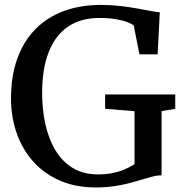

<svg xmlns="http://www.w3.org/2000/svg" viewBox="-20 -772 764 802"><path d="M380.5 11Q296.5 11 230.5 -17.5Q164.5 -46 119 -97Q73.5 -148 49.8 -215.5Q26 -283 26 -361Q26 -455 52.5 -527.8Q79 -600.5 128.2 -650.5Q177.5 -700.5 247 -726Q316.5 -751.5 402.5 -751.5Q441.5 -751.5 479.5 -747.2Q517.5 -743 551 -737Q584.5 -731 609.5 -726.2Q634.5 -721.5 647.5 -720.5L638.5 -545H562.5L538.5 -666Q532 -671.5 514 -678.8Q496 -686 466.2 -691.5Q436.5 -697 395.5 -697Q319 -697 265.8 -661.8Q212.5 -626.5 184.2 -556.5Q156 -486.5 156 -383Q156 -315.5 169.2 -254.5Q182.5 -193.5 210.5 -146Q238.5 -98.5 282.8 -71Q327 -43.5 389.5 -43.5Q421 -43.5 448.2 -48.8Q475.5 -54 498.8 -63.8Q522 -73.5 542 -86V-307.5L419 -317.5V-377.5H712V-317.5L655 -308V-40Q636 -39.5 615 -34Q594 -28.5 569.8 -21Q545.5 -13.5 517 -6.2Q488.5 1 454.5 6Q420.5 11 380.5 11Z"/></svg>

Font: Merriweather Medium
Style: Regular
Weight: 500
Version: Version 2.100